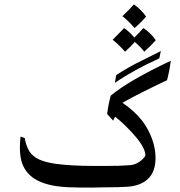

<svg xmlns="http://www.w3.org/2000/svg" viewBox="-20 -843 813 869"><path d="M92 -218Q98 -182 113 -158Q128 -135 155.5 -122Q183 -109 229 -102Q299 -92 407 -92H459Q527 -92 562 -95Q587 -95 609 -109.5Q631 -124 638 -139Q638 -172 595 -223Q552 -274 501 -315L492 -297L465 -327Q469 -364 481 -410Q564 -479 753 -568Q747 -521 736 -480Q615 -423 534 -378Q591 -339 623 -297Q650 -262 667 -217.5Q684 -173 684 -128Q684 -68 652 -35.5Q620 -3 560 2Q521 5 444 5Q428 6 397 6Q322 6 290 4.5Q258 3 232 -1Q165 -12 127.5 -40Q90 -68 77 -114Q70 -141 70 -176Q70 -200 73 -225ZM506 -503Q550 -532 596.5 -556Q643 -580 708 -612L701 -579Q581 -524 500 -468ZM534 -770Q565 -799 586 -823Q601 -813 616.5 -797.5Q632 -782 641 -768Q617 -740 589 -716Q562 -748 534 -770ZM685 -661Q666 -639 633 -609Q614 -633 590 -653Q574 -634 546 -609Q520 -639 490 -663Q528 -701 542 -716Q564 -701 588 -673Q618 -703 629 -716Q645 -706 660.5 -690.5Q676 -675 685 -661Z"/></svg>

Font: Mirza
Style: Regular
Weight: 400
Designer: Arabic design by Kourosh Beigpour, Latin design by Eduardo Tunni, engineering by Lasse Fister
Version: Version 1.000